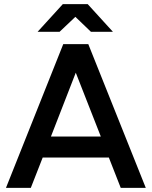

<svg xmlns="http://www.w3.org/2000/svg" viewBox="-20 -915 738 935"><path d="M510 -148H188L130 0H9L288 -700H410L690 0H568ZM471 -250 349 -561 228 -250ZM347 -833 270 -760H163L286 -895H407L530 -760H423Z"/></svg>

Font: Oak Sans SemiBold
Style: Regular
Weight: 600
Designer: Erik Kennedy, Walven
Foundry: Erik Kennedy, Walven
Version: Version 1.000